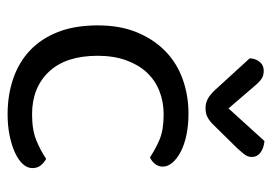

<svg xmlns="http://www.w3.org/2000/svg" viewBox="-128 -592 733 518"><g transform="rotate(90 239.0 -333.5)"><path d="M289 -408Q255 -408 226 -396.5Q197 -385 176 -362.5Q155 -340 143 -306.5Q131 -273 131 -230Q131 -144 174 -98.5Q217 -53 289 -53Q331 -53 359 -64.5Q387 -76 409 -91Q420 -85 427 -76Q434 -67 434 -54Q434 -40 423 -28Q412 -16 392.5 -7Q373 2 346.5 7.5Q320 13 289 13Q237 13 193 -2Q149 -17 117 -47Q85 -77 67 -122.5Q49 -168 49 -230Q49 -291 68 -336.5Q87 -382 119 -413Q151 -444 194.5 -459.5Q238 -475 287 -475Q318 -475 344.5 -469.5Q371 -464 390 -454Q409 -444 419.5 -431.5Q430 -419 430 -406Q430 -394 423 -385Q416 -376 405 -371Q383 -386 357 -397Q331 -408 289 -408ZM273 -583 361 -680Q381 -678 392.5 -669Q404 -660 404 -646Q404 -635 397 -626Q390 -617 379 -605L316 -541Q306 -531 296 -526Q286 -521 272 -521Q258 -521 246.5 -527.5Q235 -534 223 -547L138 -640Q138 -655 147 -666.5Q156 -678 171 -678Q184 -678 192.5 -672.5Q201 -667 212 -654Z"/></g></svg>

Font: Baloo 2
Style: Regular
Weight: 400
Designer: Sarang Kulkarni and Ek Type
Foundry: Ek Type
Version: Version 1.640;hotconv 1.0.111;makeotfexe 2.5.65597; ttfautoh